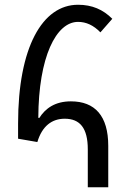

<svg xmlns="http://www.w3.org/2000/svg" viewBox="-20 -787 541 807"><path d="M349 0H435V-174C435 -300 379 -361 278 -361C212 -361 171 -332 145 -291L141 -292C142 -548 216 -695 308 -695C342 -695 373 -681 402 -651L452 -708C413 -747 367 -767 308 -767C158 -767 56 -588 56 -268V-204L137 -190C157 -257 198 -288 252 -288C316 -288 349 -249 349 -159Z"/></svg>

Font: Noto Sans Armenian SemiCondensed
Style: Regular
Weight: 400
Width: 4
Designer: Monotype Design Team
Foundry: Monotype Imaging Inc.
Version: Version 2.008